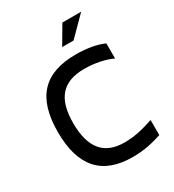

<svg xmlns="http://www.w3.org/2000/svg" viewBox="-209 -998 1019 1125"><g transform="rotate(-30 300.0 -435.5)"><path d="M553 -543V-645C508 -667 437 -679 365 -679C151 -679 47 -571 47 -337C47 -103 151 9 355 9C438 9 497 -7 553 -25V-127C496 -109 438 -89 356 -89C220 -89 151 -169 151 -337C151 -505 220 -581 366 -581C435 -581 507 -566 553 -543ZM318 -756H395L518 -880H391Z"/></g></svg>

Font: LT Wave Mono Medium
Style: Regular
Weight: 500
Designer: Daniel Lyons
Version: Version 2.5 (Glyphs App)